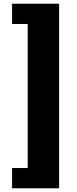

<svg xmlns="http://www.w3.org/2000/svg" viewBox="-20 -847 413 1033"><path d="M45 -827V-718H129V57H45V166H298V-827Z"/></svg>

Font: Asimov
Style: XWid
Weight: 500
Designer: Google
Version: Version 2.000980; 2014